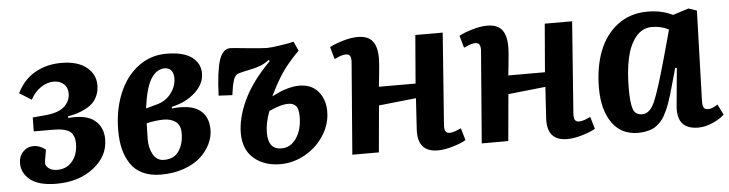

<svg xmlns="http://www.w3.org/2000/svg" viewBox="-39 -692 3290 866"><g transform="rotate(-5 1605.5 -258.5)"><path d="M152.8 -143.1Q126.5 -164.1 98.1 -164.1Q69.8 -164.1 50.3 -143.8Q30.8 -123.5 30.8 -91.8Q30.8 -46.9 69.3 -16.4Q107.9 14.2 187 14.2Q288.6 14.2 355.7 -38.1Q422.9 -90.3 422.9 -167Q422.9 -221.2 385.3 -252.4Q347.7 -283.7 265.1 -276.9V-284.2Q288.1 -288.6 306.2 -293.9Q324.2 -299.3 344.5 -309.6Q364.7 -319.8 378.2 -333Q391.6 -346.2 400.4 -366.9Q409.2 -387.7 409.2 -413.1Q409.2 -462.4 369.1 -494.6Q329.1 -526.9 254.9 -526.9Q189.5 -526.9 137 -497.6Q84.5 -468.3 54.2 -407.2L108.9 -373Q127.4 -408.2 156 -427Q184.6 -445.8 213.9 -445.8Q241.2 -445.8 259 -430.2Q276.9 -414.6 276.9 -386.2Q276.9 -353 250.2 -328.1Q223.6 -303.2 161.1 -297.9L106 -293L105 -230H183.1Q205.1 -230 219.7 -228.8Q234.4 -227.5 248.8 -223.1Q263.2 -218.8 271.5 -211.2Q279.8 -203.6 284.9 -190.7Q290 -177.7 290 -159.2Q290 -109.9 264.2 -78.9Q238.3 -47.9 195.8 -47.9Q169.4 -47.9 154.5 -61.5Q139.6 -75.2 144 -92.8Z M730 -526.9Q659.2 -526.9 603 -484.6Q546.9 -442.4 515.9 -367.7Q484.9 -293 484.9 -199.2Q484.9 -153.3 494.1 -116.2Q503.4 -79.1 523.2 -49.1Q543 -19 577.9 -2.4Q612.8 14.2 660.6 14.2Q717.3 14.2 763.9 -2.2Q810.5 -18.6 839.6 -44.9Q868.7 -71.3 884.3 -103.3Q899.9 -135.3 899.9 -168Q899.9 -229.5 859.4 -258.5Q818.8 -287.6 734.9 -278.8V-286.1Q798.8 -299.8 841.3 -338.4Q883.8 -377 883.8 -424.8Q883.8 -470.7 845.7 -498.8Q807.6 -526.9 730 -526.9ZM757.8 -414.1Q757.8 -376.5 732.4 -344Q707 -311.5 665 -301.8L618.7 -289.1Q630.9 -382.8 656 -422.4Q681.2 -461.9 717.8 -461.9Q737.3 -461.9 747.6 -449.2Q757.8 -436.5 757.8 -414.1ZM615.7 -222.2Q657.7 -231.9 692.9 -231.9Q726.1 -231.9 747.6 -216.1Q769 -200.2 769 -164.1Q769 -116.7 747.3 -83.7Q725.6 -50.8 679.7 -50.8Q647 -50.8 630.4 -80.3Q613.8 -109.9 613.8 -149.9Q613.8 -172.4 615.7 -222.2Z M1190.9 -293.9Q1216.3 -306.2 1232.2 -313Q1248 -319.8 1271 -325.4Q1293.9 -331.1 1315.9 -331.1Q1370.6 -331.1 1401.1 -295.2Q1431.6 -259.3 1431.6 -205.1Q1431.6 -147.9 1399.4 -97.2Q1367.2 -46.4 1313.7 -16.1Q1260.3 14.2 1200.7 14.2Q1127.9 14.2 1081.3 -25.9Q1034.7 -65.9 1034.7 -140.1Q1034.7 -210 1072.3 -289.8Q1109.9 -369.6 1192.9 -453.1L1189.5 -459Q1168.5 -443.4 1148.2 -435.5Q1127.9 -427.7 1096.9 -421.6Q1065.9 -415.5 1048.8 -410.2Q1032.2 -405.8 1024.4 -380.6Q1016.6 -355.5 1011.7 -314.9L949.7 -317.9Q954.1 -428.7 970.2 -477.8Q986.3 -526.9 1020.5 -526.9Q1029.8 -526.9 1096.9 -520Q1164.1 -513.2 1185.5 -513.2Q1204.6 -513.2 1244.9 -519.3Q1285.2 -525.4 1307.6 -530.8L1326.7 -488.8Q1273.4 -434.6 1247.1 -394.8Q1220.7 -355 1190.9 -293.9ZM1171.9 -229Q1151.9 -176.8 1151.9 -131.8Q1151.9 -56.2 1211.9 -56.2Q1253.4 -56.2 1279.5 -94.7Q1305.7 -133.3 1305.7 -191.9Q1305.7 -228 1293.5 -241Q1281.2 -253.9 1260.7 -253.9Q1255.9 -253.9 1250.7 -253.4Q1245.6 -252.9 1241.2 -252.4Q1236.8 -252 1231.2 -250.5Q1225.6 -249 1221.9 -248Q1218.3 -247.1 1212.4 -245.1Q1206.5 -243.2 1203.6 -242.2Q1200.7 -241.2 1194.6 -238.8Q1188.5 -236.3 1186.8 -235.6Q1185.1 -234.9 1179 -232.2Q1172.9 -229.5 1171.9 -229Z M1835.4 -229 1666.5 -210.9 1647.5 0H1527.3L1560.5 -417Q1561.5 -435.1 1556.4 -444.1Q1551.3 -453.1 1537.6 -453.1Q1531.2 -453.1 1523.7 -451.4Q1516.1 -449.7 1511.7 -448Q1507.3 -446.3 1497.8 -442.1Q1488.3 -438 1485.4 -437L1469.7 -492.2Q1489.3 -503.4 1527.6 -515.1Q1565.9 -526.9 1597.7 -526.9Q1643.1 -526.9 1663.8 -501.5Q1684.6 -476.1 1684.6 -424.8Q1684.6 -410.2 1682.9 -388.7Q1681.2 -367.2 1678 -338.1Q1674.8 -309.1 1673.3 -294.9H1839.4L1857.4 -513.2H1981.4L1950.7 -96.2Q1949.7 -78.1 1954.8 -69.1Q1960 -60.1 1973.6 -60.1Q1980 -60.1 1987.3 -61.8Q1994.6 -63.5 1999.3 -65.2Q2003.9 -66.9 2012.9 -70.8Q2022 -74.7 2025.4 -76.2L2041.5 -21Q2022 -9.3 1983.6 2.4Q1945.3 14.2 1913.6 14.2Q1820.8 14.2 1826.7 -87.9Z M2421.4 -229 2252.4 -210.9 2233.4 0H2113.3L2146.5 -417Q2147.5 -435.1 2142.3 -444.1Q2137.2 -453.1 2123.5 -453.1Q2117.2 -453.1 2109.6 -451.4Q2102.1 -449.7 2097.7 -448Q2093.3 -446.3 2083.7 -442.1Q2074.2 -438 2071.3 -437L2055.7 -492.2Q2075.2 -503.4 2113.5 -515.1Q2151.9 -526.9 2183.6 -526.9Q2229 -526.9 2249.8 -501.5Q2270.5 -476.1 2270.5 -424.8Q2270.5 -410.2 2268.8 -388.7Q2267.1 -367.2 2263.9 -338.1Q2260.7 -309.1 2259.3 -294.9H2425.3L2443.4 -513.2H2567.4L2536.6 -96.2Q2535.6 -78.1 2540.8 -69.1Q2545.9 -60.1 2559.6 -60.1Q2565.9 -60.1 2573.2 -61.8Q2580.6 -63.5 2585.2 -65.2Q2589.8 -66.9 2598.9 -70.8Q2607.9 -74.7 2611.3 -76.2L2627.4 -21Q2607.9 -9.3 2569.6 2.4Q2531.2 14.2 2499.5 14.2Q2406.7 14.2 2412.6 -87.9Z M3119.6 -107.9Q3118.7 -84.5 3123.8 -74.7Q3128.9 -64.9 3144.5 -64.9Q3162.6 -64.9 3187.5 -82L3211.4 -34.2Q3192.9 -16.1 3158.7 -1Q3124.5 14.2 3093.3 14.2Q2995.1 14.2 3003.4 -88.9L3019.5 -262.2L3012.2 -263.2L2990.2 -185.1Q2983.4 -160.6 2978.8 -145.3Q2974.1 -129.9 2967.3 -110.1Q2960.4 -90.3 2954.8 -78.1Q2949.2 -65.9 2941.2 -51.3Q2933.1 -36.6 2924.8 -27.8Q2916.5 -19 2905.5 -10Q2894.5 -1 2882.1 3.7Q2869.6 8.3 2854 11.2Q2838.4 14.2 2820.3 14.2Q2744.6 14.2 2703.1 -44.4Q2661.6 -103 2661.6 -201.2Q2661.6 -296.4 2689.9 -369.4Q2718.3 -442.4 2774.9 -484.6Q2831.5 -526.9 2909.2 -526.9Q2974.6 -526.9 3023.4 -502L3095.2 -524.9L3132.3 -512.2ZM2846.2 -67.9Q2880.9 -67.9 2902.8 -117.9Q2924.8 -168 2965.3 -314L2999.5 -438Q2965.3 -456.1 2923.3 -456.1Q2879.4 -456.1 2850.1 -419.9Q2820.8 -383.8 2808.1 -325Q2795.4 -266.1 2795.4 -187Q2795.4 -122.1 2805.2 -95Q2814.9 -67.9 2846.2 -67.9Z"/></g></svg>

Font: Literata Book
Style: Bold Italic
Weight: 700
Italic angle: -3°
Designer: Latin by Veronika Burian and Jose Scaglione. Greek by Irene Vlachou. Cyrillic by Vera Evstafieva
Foundry: TypeTogether
Version: Version 1.003;PS 001.003;hotconv 1.0.88;makeotf.lib2.5.64775